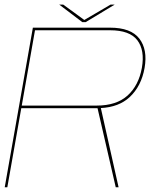

<svg xmlns="http://www.w3.org/2000/svg" viewBox="-21 -792 670 812"><path d="M-1 0 118 -675H444.5Q532.5 -675 568.2 -628.8Q604 -582.5 590.5 -505Q577 -427.5 527 -381Q481.5 -339 405.5 -335L480.5 0H468.5L391.5 -334.5Q390 -334.5 388.5 -334.5H69L10 0ZM71 -345.5H388Q471.5 -345.5 518.5 -388Q565.5 -430.5 579 -505Q592 -579.5 559.8 -621.8Q527.5 -664 444.5 -664H127ZM327 -698.5 229.5 -772.5H246.5L335.5 -707.5L446.5 -772.5H464L341.5 -698.5Z"/></svg>

Font: Anybody ExtraExpanded Thin
Style: Italic
Weight: 100
Width: 8
Italic angle: -10°
Designer: Tyler Finck
Foundry: Etcetera Type Company
Version: Version 1.010; ttfautohint (v1.8.3) -l 8 -r 50 -G 200 -x 14 